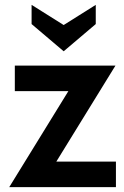

<svg xmlns="http://www.w3.org/2000/svg" viewBox="-20 -770 512 790"><path d="M18 0 289 -440 303 -395H41V-500H455L184 -60L165 -105H457V0ZM242 -559 110 -671V-750L242 -667L374 -750V-671Z"/></svg>

Font: Cabin VF Beta
Style: Regular
Weight: 400
Designer: Pablo Impallari
Foundry: Pablo Impallari. http://www.impallari.com Igino Marini. http://www.ikern.com
Version: Version 2.200